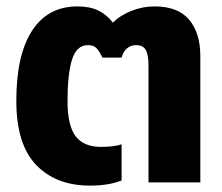

<svg xmlns="http://www.w3.org/2000/svg" viewBox="-20 -570 694 600"><path d="M31 -255Q31 -399 80.5 -474.5Q130 -550 222 -550Q261 -550 287.5 -537Q314 -524 333 -499Q355 -522 390.5 -536Q426 -550 463 -550Q536 -550 571 -508.5Q606 -467 606 -395V0H444V-366Q444 -399 435.5 -414Q427 -429 405 -429Q389 -429 377 -419Q365 -409 360 -390H300Q290 -411 281 -420Q272 -429 255 -429Q219 -429 205 -383.5Q191 -338 191 -255Q191 -177 216.5 -144Q242 -111 295 -111Q337 -111 360 -119V-6Q320 10 261 10Q155 10 93 -54.5Q31 -119 31 -255Z"/></svg>

Font: Kanit SemiBold
Style: Regular
Weight: 600
Designer: Katatrad Team
Foundry: CadsonDemak
Version: Version 1.030